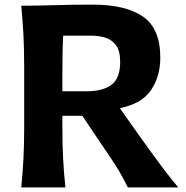

<svg xmlns="http://www.w3.org/2000/svg" viewBox="-20 -814 806 834"><path d="M72.3 -789.1Q134.8 -789.1 216.1 -791.5Q297.4 -793.9 382.3 -793.9Q525.4 -793.9 600.8 -742.2Q676.3 -690.4 676.3 -563.5Q676.3 -482.4 636.2 -422.9Q596.2 -363.3 500.5 -344.2L582 -229Q607.9 -192.9 638.2 -150.9Q668.5 -108.9 698.7 -69.3Q729 -29.8 754.4 0H535.2Q511.2 -49.3 484.6 -91.3Q458 -133.3 429.2 -174.8L337.4 -311H251V-257.8Q251 -183.6 254.2 -123.8Q257.3 -64 264.2 0H72.3Q78.6 -64 81.8 -123.8Q85 -183.6 85 -257.8V-524.9Q85 -601.1 81.8 -662.4Q78.6 -723.6 72.3 -789.1ZM254.4 -659.2Q252.4 -621.1 251.7 -582Q251 -543 251 -498.5V-417.5H355Q426.8 -417.5 464.4 -445.8Q502 -474.1 502 -545.4Q502 -594.7 482.9 -618.9Q463.9 -643.1 435.1 -651.1Q406.2 -659.2 376.5 -659.2Z"/></svg>

Font: Pinar Bold
Style: Regular
Weight: 700
Designer: Amin Abedi
Version: Version 3.000